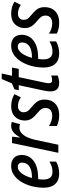

<svg xmlns="http://www.w3.org/2000/svg" viewBox="743 -1442 709 2235"><g transform="rotate(-90 1097.5 -324.5)"><path d="M193 10Q116 10 73 -36.5Q30 -83 30 -168Q30 -243 48 -311Q66 -379 99 -432.5Q132 -486 178.5 -517.5Q225 -549 282 -549Q343 -549 377 -517Q411 -485 411 -428Q411 -340 341.5 -287.5Q272 -235 141 -235H130Q125 -205 125 -176Q125 -68 214 -68Q246 -68 273 -76Q300 -84 334 -103V-26Q272 10 193 10ZM149 -307Q235 -307 278.5 -337.5Q322 -368 322 -422Q322 -445 309.5 -458.5Q297 -472 271 -472Q232 -472 197 -426.5Q162 -381 143 -307Z M436 0 550 -539H624L614 -448H618Q644 -496 675.5 -522.5Q707 -549 752 -549Q774 -549 795 -542L770 -446Q750 -453 728 -453Q691 -453 662.5 -426Q634 -399 615.5 -356.5Q597 -314 587 -269L530 0Z M876 10Q834 10 802 2Q770 -6 748 -18V-109Q771 -93 803.5 -82Q836 -71 868 -71Q909 -71 933.5 -91.5Q958 -112 958 -150Q958 -176 945 -196.5Q932 -217 893 -249Q852 -282 832 -314.5Q812 -347 812 -391Q812 -459 856 -504Q900 -549 979 -549Q1021 -549 1056.5 -538.5Q1092 -528 1119 -511L1082 -437Q1060 -452 1034 -461Q1008 -470 981 -470Q948 -470 928 -452Q908 -434 908 -403Q908 -378 920 -359Q932 -340 968 -311Q997 -287 1016.5 -266Q1036 -245 1046 -220Q1056 -195 1056 -160Q1056 -82 1008 -36Q960 10 876 10Z M1249 10Q1151 10 1151 -93Q1151 -123 1160 -165L1223 -461H1165L1175 -511L1244 -540L1295 -659H1359L1333 -539H1429L1413 -461H1317L1253 -159Q1250 -146 1248 -132.5Q1246 -119 1246 -110Q1246 -72 1281 -72Q1307 -72 1336 -83V-8Q1319 0 1294.5 5Q1270 10 1249 10Z M1592 10Q1515 10 1472 -36.5Q1429 -83 1429 -168Q1429 -243 1447 -311Q1465 -379 1498 -432.5Q1531 -486 1577.5 -517.5Q1624 -549 1681 -549Q1742 -549 1776 -517Q1810 -485 1810 -428Q1810 -340 1740.5 -287.5Q1671 -235 1540 -235H1529Q1524 -205 1524 -176Q1524 -68 1613 -68Q1645 -68 1672 -76Q1699 -84 1733 -103V-26Q1671 10 1592 10ZM1548 -307Q1634 -307 1677.5 -337.5Q1721 -368 1721 -422Q1721 -445 1708.5 -458.5Q1696 -472 1670 -472Q1631 -472 1596 -426.5Q1561 -381 1542 -307Z M1952 10Q1910 10 1878 2Q1846 -6 1824 -18V-109Q1847 -93 1879.5 -82Q1912 -71 1944 -71Q1985 -71 2009.5 -91.5Q2034 -112 2034 -150Q2034 -176 2021 -196.5Q2008 -217 1969 -249Q1928 -282 1908 -314.5Q1888 -347 1888 -391Q1888 -459 1932 -504Q1976 -549 2055 -549Q2097 -549 2132.5 -538.5Q2168 -528 2195 -511L2158 -437Q2136 -452 2110 -461Q2084 -470 2057 -470Q2024 -470 2004 -452Q1984 -434 1984 -403Q1984 -378 1996 -359Q2008 -340 2044 -311Q2073 -287 2092.5 -266Q2112 -245 2122 -220Q2132 -195 2132 -160Q2132 -82 2084 -36Q2036 10 1952 10Z"/></g></svg>

Font: Noto Sans Condensed Medium
Style: Italic
Weight: 500
Width: 3
Italic angle: -12°
Designer: Monotype Design Team
Foundry: Monotype Imaging Inc.
Version: Version 2.013; ttfautohint (v1.8.4.7-5d5b)